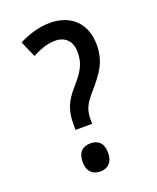

<svg xmlns="http://www.w3.org/2000/svg" viewBox="-137 -806 735 899"><g transform="rotate(-20 230.0 -356.5)"><path d="M163 -212H246V-232C246 -283 258 -308 306 -362C356 -421 393 -468 393 -553C393 -659 326 -724 221 -724C164 -724 108 -705 66 -683L101 -603C138 -622 175 -637 215 -637C268 -637 297 -604 297 -551C297 -491 275 -458 228 -404C182 -352 163 -311 163 -241ZM143 -59C143 -12 168 11 207 11C243 11 270 -11 270 -59C270 -109 244 -129 207 -129C167 -129 143 -107 143 -59Z"/></g></svg>

Font: Noto Sans Gurmukhi UI Condensed Medium
Style: Regular
Weight: 500
Width: 3
Designer: Jelle Bosma - Monotype Design Team
Foundry: Monotype Imaging Inc.
Version: Version 2.004